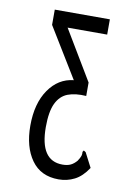

<svg xmlns="http://www.w3.org/2000/svg" viewBox="-76 -506 501 731"><g transform="rotate(10 175.0 -140.0)"><path d="M202 177Q133 177 97 126.5Q61 76 61 -6Q61 -92 98 -145.5Q135 -199 194 -205L76 -398V-457H289V-398H136L251 -206V-154Q209 -157 180 -146Q151 -135 135.5 -103Q120 -71 120 -11Q120 119 207 119Q226 119 238.5 113Q251 107 262 94Q271 80 273 73Q275 66 274 58L278 52L286 57L315 113Q292 148 263.5 162.5Q235 177 202 177Z"/></g></svg>

Font: Inconsolata ExtraCondensed
Style: Regular
Weight: 400
Width: 2
Monospace: yes
Designer: Raph Levien, Cyreal, Brenton Simpson
Foundry: Raph Levien, Cyreal, Google
Version: Version 3.001; ttfautohint (v1.8.2.53-6de2)